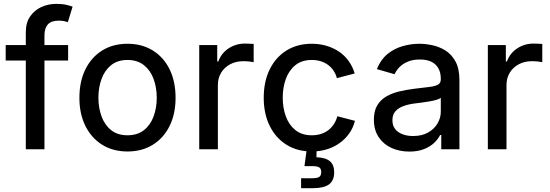

<svg xmlns="http://www.w3.org/2000/svg" viewBox="-20 -782 2883 1006"><path d="M336.9 -545.9V-464.8H9.8V-545.9ZM115.2 0V-613.3Q115.2 -662.6 137.7 -695.6Q160.2 -728.5 196.5 -745.1Q232.9 -761.7 274.4 -761.7Q306.2 -761.7 327.9 -756.6Q349.6 -751.5 360.4 -747.1L335.4 -666Q328.1 -668.5 316.9 -671.1Q305.7 -673.8 287.6 -673.8Q248.5 -673.8 230.7 -654.1Q212.9 -634.3 212.9 -596.7V0Z M647.9 11.7Q572.3 11.7 515.6 -23.4Q459 -58.6 427.5 -122.1Q396 -185.5 396 -269.5Q396 -355 427.5 -418.7Q459 -482.4 515.6 -517.6Q572.3 -552.7 647.9 -552.7Q723.6 -552.7 780.5 -517.6Q837.4 -482.4 868.7 -418.7Q899.9 -355 899.9 -269.5Q899.9 -185.5 868.7 -122.1Q837.4 -58.6 780.5 -23.4Q723.6 11.7 647.9 11.7ZM647.9 -73.2Q700.2 -73.2 734.4 -100.3Q768.6 -127.4 784.9 -172.4Q801.3 -217.3 801.3 -270Q801.3 -322.8 784.9 -367.9Q768.6 -413.1 734.4 -440.4Q700.2 -467.8 647.9 -467.8Q595.7 -467.8 562 -440.4Q528.3 -413.1 512 -368.2Q495.6 -323.2 495.6 -270Q495.6 -217.3 512 -172.4Q528.3 -127.4 562 -100.3Q595.7 -73.2 647.9 -73.2Z M1023.9 0V-545.9H1118.2V-460H1124Q1139.2 -502.9 1177.5 -528.3Q1215.8 -553.7 1264.2 -553.7Q1274.4 -553.7 1287.6 -553Q1300.8 -552.2 1309.1 -551.8V-456.1Q1304.2 -457.5 1288.1 -459.5Q1272 -461.4 1254.4 -461.4Q1216.3 -461.4 1186 -445.3Q1155.8 -429.2 1138.7 -401.1Q1121.6 -373 1121.6 -336.4V0Z M1613.3 11.7Q1538.1 11.7 1481.4 -23.4Q1424.8 -58.6 1393.3 -122.1Q1361.8 -185.5 1361.8 -269.5Q1361.8 -355 1393.3 -418.7Q1424.8 -482.4 1481.4 -517.6Q1538.1 -552.7 1613.3 -552.7Q1654.8 -552.7 1690.9 -542Q1727.1 -531.2 1756.3 -511.5Q1785.6 -491.7 1806.6 -462.6Q1827.6 -433.6 1838.4 -397L1745.1 -372.6Q1739.7 -393.6 1728 -411.1Q1716.3 -428.7 1699.5 -441.4Q1682.6 -454.1 1661.1 -460.9Q1639.6 -467.8 1613.8 -467.8Q1561.5 -467.8 1527.8 -440.7Q1494.1 -413.6 1477.8 -368.7Q1461.4 -323.7 1461.4 -270Q1461.4 -216.8 1477.8 -172.1Q1494.1 -127.4 1527.8 -100.3Q1561.5 -73.2 1613.8 -73.2Q1640.1 -73.2 1662.1 -80.3Q1684.1 -87.4 1701.2 -100.8Q1718.3 -114.3 1730 -132.6Q1741.7 -150.9 1747.6 -172.9L1839.8 -148.9Q1830.1 -110.8 1808.8 -81.5Q1787.6 -52.2 1757.8 -31.2Q1728 -10.3 1691.4 0.7Q1654.8 11.7 1613.3 11.7ZM1557.6 204.1V151.9H1616.2Q1642.6 151.9 1652.8 144.8Q1663.1 137.7 1663.1 119.6Q1663.1 102.1 1652.8 95.2Q1642.6 88.4 1616.2 88.4H1575.2L1590.3 -22.9H1638.7V0L1638.2 42Q1685.5 43.5 1708.3 62.5Q1731 81.5 1731 120.6Q1731 164.1 1703.9 184.1Q1676.8 204.1 1617.7 204.1Z M2124.5 12.2Q2072.8 12.2 2030.8 -7.1Q1988.8 -26.4 1963.9 -63.7Q1939 -101.1 1939 -154.8Q1939 -201.7 1957.3 -231.2Q1975.6 -260.7 2006.3 -277.8Q2037.1 -294.9 2074.5 -303.5Q2111.8 -312 2150.4 -316.9Q2199.2 -322.8 2229.5 -326.4Q2259.8 -330.1 2274.7 -338.4Q2289.6 -346.7 2289.6 -366.2V-369.1Q2289.6 -401.4 2277.1 -423.8Q2264.6 -446.3 2240.5 -458.3Q2216.3 -470.2 2179.7 -470.2Q2142.6 -470.2 2116 -458.7Q2089.4 -447.3 2072.5 -429.7Q2055.7 -412.1 2047.4 -393.1L1954.6 -419.9Q1974.6 -469.7 2009.8 -498.5Q2044.9 -527.3 2088.9 -540Q2132.8 -552.7 2177.7 -552.7Q2208 -552.7 2243.9 -545.4Q2279.8 -538.1 2312.5 -518.3Q2345.2 -498.5 2366.2 -460.7Q2387.2 -422.9 2387.2 -361.3V0H2292V-74.7H2286.1Q2276.4 -54.2 2255.6 -34.2Q2234.9 -14.2 2202.4 -1Q2169.9 12.2 2124.5 12.2ZM2144 -69.3Q2190.4 -69.3 2222.9 -87.6Q2255.4 -106 2272.5 -135.3Q2289.6 -164.6 2289.6 -196.8V-270Q2283.7 -263.7 2266.6 -258.8Q2249.5 -253.9 2227.5 -250.2Q2205.6 -246.6 2184.8 -243.9Q2164.1 -241.2 2151.4 -239.7Q2120.6 -235.8 2094.2 -226.3Q2067.9 -216.8 2052 -199.2Q2036.1 -181.6 2036.1 -151.9Q2036.1 -124.5 2050 -106.4Q2064 -88.4 2088.4 -78.9Q2112.8 -69.3 2144 -69.3Z M2536.1 0V-545.9H2630.4V-460H2636.2Q2651.4 -502.9 2689.7 -528.3Q2728 -553.7 2776.4 -553.7Q2786.6 -553.7 2799.8 -553Q2813 -552.2 2821.3 -551.8V-456.1Q2816.4 -457.5 2800.3 -459.5Q2784.2 -461.4 2766.6 -461.4Q2728.5 -461.4 2698.2 -445.3Q2668 -429.2 2650.9 -401.1Q2633.8 -373 2633.8 -336.4V0Z"/></svg>

Font: Inter Cardless
Style: Regular
Weight: 400
Designer: Rasmus Andersson
Foundry: rsms
Version: Version 4.001;git-9221beed3